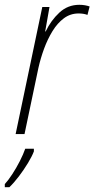

<svg xmlns="http://www.w3.org/2000/svg" viewBox="-52 -558 393 799"><path d="M13 0 124 -529H154L136 -427H138Q160 -473 195 -505.5Q230 -538 278 -538Q291 -538 302 -536Q313 -534 321 -531L312 -496Q296 -502 275 -502Q241 -502 214 -482Q187 -462 166.5 -428.5Q146 -395 131.5 -355.5Q117 -316 108 -276L50 0ZM-32 208Q-18 193 -1 167Q16 141 30.5 112.5Q45 84 53 61H89V72Q81 93 64 121Q47 149 26.5 176Q6 203 -13 221H-32Z"/></svg>

Font: Noto Sans Condensed ExtraLight
Style: Italic
Weight: 200
Width: 3
Italic angle: -12°
Designer: Monotype Design Team
Foundry: Monotype Imaging Inc.
Version: Version 2.013; ttfautohint (v1.8.4.7-5d5b)